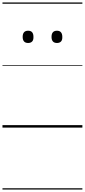

<svg xmlns="http://www.w3.org/2000/svg" viewBox="-20 -1030 685 1550"><path d="M207 -683Q185 -683 174 -695.5Q163 -708 163 -732Q163 -757 174 -769.5Q185 -782 207 -782Q229 -782 239.5 -769.5Q250 -757 250 -732Q251 -707 239.5 -695Q228 -683 207 -683ZM440 -683Q418 -683 407 -695.5Q396 -708 396 -732Q396 -757 407 -769.5Q418 -782 440 -782Q461 -782 472 -769.5Q483 -757 483 -732Q484 -707 472.5 -695Q461 -683 440 -683ZM0 490H645V500H0ZM0 -20H645V0H0ZM0 -505H645V-500H0ZM0 -1010H645V-1000H0Z"/></svg>

Font: Playwrite ES Guides
Style: Regular
Weight: 400
Designer: Veronika Burian, José Scaglione
Foundry: TypeTogether
Version: Version 1.003